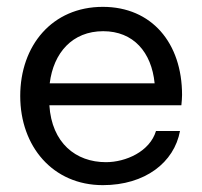

<svg xmlns="http://www.w3.org/2000/svg" viewBox="-20 -530 589 560"><path d="M511 -253C511 -405 422 -510 280 -510C132 -510 39 -397 39 -250C39 -103 134 10 280 10C403 10 488 -56 505 -148H435C417 -88 347 -57 289 -57C201 -57 131 -113 124 -223H509C510 -234 511 -244 511 -253ZM281 -439C369 -439 422 -378 431 -287H125C136 -376 191 -439 281 -439Z"/></svg>

Font: Oakes
Style: Regular
Weight: 400
Designer: Samuel Oakes
Foundry: Samuel Oakes
Version: Version 1.003;PS 001.003;hotconv 1.0.88;makeotf.lib2.5.64775